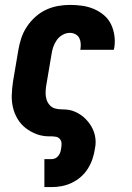

<svg xmlns="http://www.w3.org/2000/svg" viewBox="-20 -558 540 783"><path d="M161 205V91H190Q198 91 205.5 87.5Q213 84 218 77.5Q223 71 225.5 64Q228 57 229 49Q231 39 231 28.5Q231 18 225 10Q219 2 209 0Q199 -2 189 -2Q186 -2 184 -2Q182 -2 180 -2Q153 -2 129 -11Q105 -20 85 -35.5Q65 -51 52 -72.5Q39 -94 33 -119Q27 -144 28 -171Q29 -198 33 -225L55 -355Q59 -379 67 -403Q75 -427 89.5 -449Q104 -471 124 -489Q144 -507 167.5 -518Q191 -529 216 -533.5Q241 -538 265 -538Q291 -538 315.5 -534.5Q340 -531 362.5 -521.5Q385 -512 403.5 -496.5Q422 -481 432.5 -459.5Q443 -438 446.5 -413Q450 -388 446 -363Q445 -361 445 -359Q445 -357 444 -355H307Q308 -356 308 -356.5Q308 -357 308 -358Q310 -370 309 -382Q308 -394 303 -403.5Q298 -413 287.5 -418.5Q277 -424 265 -424Q250 -424 235.5 -416Q221 -408 211.5 -394.5Q202 -381 197 -366Q192 -351 190 -336L168 -206Q166 -192 166 -178Q166 -164 170 -151.5Q174 -139 183 -129Q192 -119 205 -115.5Q218 -112 232.5 -112Q247 -112 260 -110Q273 -108 285.5 -102.5Q298 -97 308.5 -90Q319 -83 328.5 -73.5Q338 -64 345.5 -53.5Q353 -43 358.5 -31Q364 -19 367 -6Q370 7 370 21Q370 35 367 49Q364 70 357 90.5Q350 111 338.5 129.5Q327 148 310 163Q293 178 273 187.5Q253 197 232 201Q211 205 190 205Z"/></svg>

Font: Iosevka Curly Slab HvObl
Style: Regular
Weight: 900
Italic angle: -9°
Monospace: yes
Designer: Belleve Invis
Foundry: Belleve Invis
Version: Version 11.1.0; ttfautohint (v1.8.3)